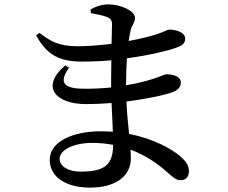

<svg xmlns="http://www.w3.org/2000/svg" viewBox="-20 -808 1040 876"><path d="M368 -403C277 -403 243 -426 295 -499L278 -510C161 -410 236 -333 373 -333C411 -333 451 -335 489 -338L495 -207C477 -208 459 -209 440 -209C310 -209 207 -161 207 -79C207 2 284 48 391 48C506 48 577 -3 577 -86L576 -125C643 -100 700 -62 750 -16C772 3 784 14 805 14C826 14 842 0 842 -28C842 -55 824 -78 796 -100C766 -125 687 -174 569 -197C565 -240 559 -288 557 -345C653 -357 735 -375 769 -388C790 -397 805 -409 805 -431C805 -459 772 -469 739 -469C730 -469 714 -459 675 -447C639 -436 598 -426 555 -419C555 -464 557 -505 559 -542C663 -556 747 -577 783 -590C808 -599 825 -608 825 -632C825 -662 779 -673 753 -673C743 -673 728 -662 692 -651C665 -642 621 -631 567 -621C570 -641 573 -657 576 -670C582 -695 596 -706 596 -726C596 -759 530 -788 475 -788C442 -788 415 -777 393 -765L395 -748C427 -742 448 -738 469 -730C485 -723 491 -716 491 -696L489 -608C439 -602 385 -597 334 -597C247 -597 210 -620 160 -658L145 -647C195 -552 259 -527 355 -527C400 -527 445 -529 488 -533L487 -453V-409C448 -405 408 -403 368 -403ZM496 -147C496 -55 456 -25 348 -25C289 -25 252 -50 252 -84C252 -122 312 -156 401 -156C434 -156 466 -153 496 -147Z"/></svg>

Font: Noto Serif CJK JP SemiBold
Style: Regular
Weight: 600
Designer: Ryoko NISHIZUKA 西塚涼子 (kana & ideographs); Frank Grießhammer (Latin, Greek & Cyrillic); Wenlong ZHANG 张文龙 (bopomofo); San
Foundry: Adobe
Version: Version 2.001;hotconv 1.1.0;makeotfexe 2.6.0